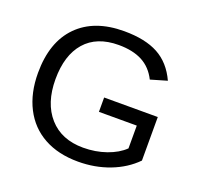

<svg xmlns="http://www.w3.org/2000/svg" viewBox="-123 -835 1024 982"><g transform="rotate(20 388.5 -344.0)"><path d="M50 -347Q50 -515 140 -606.5Q230 -698 392 -698Q507 -698 578 -659.5Q649 -621 688 -536L599 -510Q570 -568 518.5 -595Q467 -622 390 -622Q271 -622 208 -550Q145 -478 145 -347Q145 -217 212 -141.5Q279 -66 397 -66Q464 -66 522.5 -86.5Q581 -107 617 -142V-266H411V-344H703V-107Q648 -51 568.5 -20.5Q489 10 397 10Q289 10 211 -33Q133 -76 91.5 -157Q50 -238 50 -347Z"/></g></svg>

Font: TharLon
Style: Regular
Weight: 400
Designer: Sai Zin Di Di Zone
Foundry: Sai Zin Di Di Zone, Sun Tun
Version: Version 1.003 September 27 2012